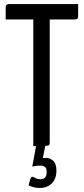

<svg xmlns="http://www.w3.org/2000/svg" viewBox="-20 -720 413 946"><path d="M144 0V-688Q144 -688 146 -689.5Q148 -691 160 -691H208Q221 -691 223 -689.5Q225 -688 225 -688V-16Q225 -8 221.5 -5Q218 -2 201 -1Q184 0 144 0ZM8 -624V-684Q8 -700 25 -700H365V-640Q365 -631 361 -627.5Q357 -624 348 -624ZM177 206Q155 206 138 200Q121 194 121 194Q121 194 123 185Q125 176 128 166Q131 156 134 153Q139 148 151 155.5Q163 163 179 163Q195 163 202.5 154Q210 145 210 129Q210 110 202 103Q194 96 180 96Q161 96 150 98.5Q139 101 139 101L158 -2H203L191 59Q191 59 191.5 58.5Q192 58 208 58Q227 58 242.5 72.5Q258 87 258 122Q258 148 247.5 167Q237 186 219 196Q201 206 177 206Z"/></svg>

Font: Yanone Kaffeesatz
Style: Regular
Weight: 400
Designer: Yanone (Cyrillic: Daniel Pouzeot, Huerta Tipografica, and Cyreal)
Foundry: Yanone
Version: Version 2.003